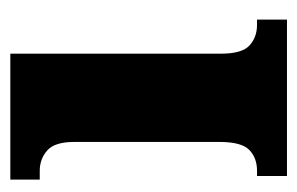

<svg xmlns="http://www.w3.org/2000/svg" viewBox="-122 -454 576 372"><g transform="rotate(-90 166.0 -268.0)"><path d="M11 0V-58H21Q46 -58 61.5 -73Q77 -88 77 -131V-412Q77 -450 60.5 -464.5Q44 -479 21 -479H4V-536H248V-128Q248 -87 264 -72.5Q280 -58 304 -58H314V0Z"/></g></svg>

Font: Noto Serif Condensed Black
Style: Regular
Weight: 900
Width: 3
Designer: Monotype Design Team
Foundry: Monotype Imaging Inc.
Version: Version 2.015; ttfautohint (v1.8.4.7-5d5b)